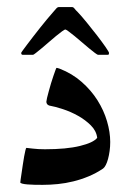

<svg xmlns="http://www.w3.org/2000/svg" viewBox="-20 -516 364 540"><path d="M290 -116.7Q290 -103.5 288.3 -91.3Q286.6 -79.1 283.9 -69.1Q281.2 -59.1 277.6 -52Q273.9 -44.9 270 -42Q250.5 -28.8 229.2 -20Q208 -11.2 186.3 -5.9Q164.6 -0.5 142.6 1.7Q120.6 3.9 100.1 3.9Q88.9 3.9 77.6 3.7Q66.4 3.4 57.4 2.7Q48.3 2 42.7 0.5Q37.1 -1 37.1 -2.9Q37.1 -3.9 38.1 -11.5Q39.1 -19 40.8 -29.8Q42.5 -40.5 44.2 -53Q45.9 -65.4 47.9 -75.9Q49.8 -86.4 51.5 -93.3Q53.2 -100.1 54.2 -100.1Q56.6 -100.1 71.8 -98.1Q86.9 -96.2 106.4 -96.2Q167 -96.2 204.8 -105.5Q242.7 -114.7 253.4 -128.4Q251 -147.9 235.6 -163.3Q220.2 -178.7 199.7 -190.2Q179.2 -201.7 157 -209Q134.8 -216.3 118.2 -219.2Q110.4 -222.2 110.4 -230Q110.4 -232.4 112.3 -240.7Q114.3 -249 117.2 -259.5Q120.1 -270 123.5 -281.7Q127 -293.5 130.4 -303Q133.8 -312.5 136 -318.8Q138.2 -325.2 139.2 -325.2Q140.1 -325.2 143.6 -324.2Q147 -323.2 147.9 -322.8Q183.1 -309.1 209.7 -285.6Q236.3 -262.2 254.2 -233.9Q272 -205.6 281 -175Q290 -144.5 290 -116.7ZM286.6 -367.2Q286.6 -364.7 286.1 -363.3Q285.6 -361.8 281.7 -361.8H256.3Q253.9 -361.8 246.8 -367.2Q239.7 -372.6 230.2 -380.4Q220.7 -388.2 210 -397.5Q199.2 -406.7 189.7 -414.6Q180.2 -422.4 172.9 -427.7Q165.5 -433.1 163.6 -433.1Q161.6 -433.1 154.3 -427.7Q147 -422.4 137.5 -414.6Q127.9 -406.7 117.4 -397.5Q106.9 -388.2 97.4 -380.4Q87.9 -372.6 81.1 -367.2Q74.2 -361.8 72.8 -361.8H44.4Q41.5 -361.8 40.5 -363.5Q39.6 -365.2 39.6 -367.2Q39.6 -368.2 44.2 -374.5Q48.8 -380.9 56.4 -390.9Q64 -400.9 73.5 -413.3Q83 -425.8 93 -438.2Q103 -450.7 112.5 -462.2Q122.1 -473.6 129.4 -481.9Q134.3 -487.3 137.9 -491.7Q141.6 -496.1 145.5 -496.1H182.6Q186.5 -496.1 189.7 -491.7Q192.9 -487.3 197.8 -482.9Q209 -471.2 224.1 -452.6Q239.3 -434.1 253.2 -416Q267.1 -397.9 276.9 -383.8Q286.6 -369.6 286.6 -367.2Z"/></svg>

Font: Scheherazade
Style: Bold
Weight: 700
Version: Version 2.100 (build 932/914)